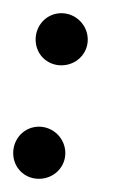

<svg xmlns="http://www.w3.org/2000/svg" viewBox="-38 -271 174 291"><path d="M16 -211C16 -189 33 -172 55 -172C77 -172 95 -189 95 -211C95 -233 77 -251 55 -251C33 -251 16 -233 16 -211ZM-18 -39C-18 -17 -1 0 21 0C43 0 61 -17 61 -39C61 -61 43 -79 21 -79C-1 -79 -18 -61 -18 -39Z"/></svg>

Font: Marck Script
Style: Regular
Weight: 400
Designer: Denis Masharov, Marck Fogel
Foundry: Denis Masharov
Version: Version 1.002